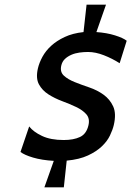

<svg xmlns="http://www.w3.org/2000/svg" viewBox="-20 -768 561 820"><path d="M252.6 32 264.9 -82C301 -85.3 331.2 -92.7 355.5 -104C379.8 -115.3 399.6 -128.3 415 -143C430.4 -157.7 442 -173.2 449.7 -189.5C457.5 -205.8 462.9 -220.7 466 -234C473.6 -266.7 472.7 -293.2 463.4 -313.5C454.1 -333.8 440.4 -350.5 422.4 -363.5C404.4 -376.5 384.1 -386.8 361.6 -394.5C339 -402.2 318.1 -409.8 298.9 -417.5C279.7 -425.2 264.3 -434.3 252.7 -445C241.2 -455.7 237.5 -470 241.7 -488C244.3 -499.3 249.4 -508.7 257.1 -516C264.8 -523.3 274 -529.3 284.8 -534C295.5 -538.7 307.1 -541.8 319.5 -543.5C331.9 -545.2 344.1 -546 356.1 -546C377.4 -546 400 -541.3 423.8 -532C447.7 -522.7 470 -511.3 491 -498L521.1 -594C511 -602 494.3 -609.7 470.9 -617C447.6 -624.3 421.2 -629 391.7 -631L432.7 -748H349.7L336.7 -631C305.9 -627.7 279.1 -620.7 256.3 -610C233.5 -599.3 214.3 -586.8 198.7 -572.5C183 -558.2 170.6 -542.5 161.3 -525.5C152.1 -508.5 145.6 -492 141.9 -476C135.4 -448 136.9 -425.3 146.2 -408C155.5 -390.7 169.1 -376.3 186.8 -365C204.5 -353.7 224.1 -344 245.6 -336C267.1 -328 287 -319.7 305.3 -311C323.6 -302.3 338.1 -292 348.6 -280C359.2 -268 362.3 -252.3 357.8 -233C352.1 -208.3 340.1 -191.7 321.7 -183C303.4 -174.3 280.2 -170 252.2 -170C214.9 -170 183.9 -175.8 159.3 -187.5C134.6 -199.2 116.4 -212.7 104.6 -228L67.5 -119C78.8 -110.3 96.8 -102.3 121.4 -95C146.1 -87.7 175.5 -83 209.7 -81L169.6 32Z"/></svg>

Font: Cabin Condensed
Style: Regular
Weight: 400
Italic angle: -13°
Designer: Pablo Impallari
Foundry: Pablo Impallari. www.impallari.com Igino Marini. www.ikern.com
Version: Version 1.006